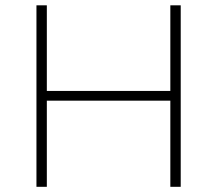

<svg xmlns="http://www.w3.org/2000/svg" viewBox="-20 -720 838 740"><path d="M676.5 0H636.5V-332H160.5V0H120.5V-699.5H160.5V-369.5H636.5V-699.5H676.5Z"/></svg>

Font: Argentum Novus ExtraLight
Style: Regular
Weight: 250
Designer: Julieta Ulanovsky (font) & Cristiano Sobral (main changes)
Foundry: Julieta Ulanovsky (font) & Cristiano Sobral (main changes)
Version: Version 3.00;November 27, 2020;FontCreator 13.0.0.2655 64-bi